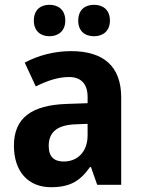

<svg xmlns="http://www.w3.org/2000/svg" viewBox="-20 -770 594 800"><path d="M121 -684C121 -641 149 -619 186 -619C223 -619 252 -641 252 -684C252 -729 223 -750 186 -750C149 -750 121 -729 121 -684ZM306 -684C306 -641 333 -619 372 -619C409 -619 438 -641 438 -684C438 -729 409 -750 372 -750C334 -750 306 -729 306 -684ZM276 -557C207 -557 138 -539 83 -509L129 -410C178 -434 222 -449 268 -449C317 -449 345 -421 345 -366V-340L258 -337C112 -332 38 -279 38 -163C38 -56 97 10 192 10C273 10 314 -16 355 -74H359L385 0H485V-364C485 -494 411 -557 276 -557ZM294 -252 345 -254V-206C345 -137 302 -97 246 -97C207 -97 183 -115 183 -162C183 -215 213 -249 294 -252Z"/></svg>

Font: Noto Sans Kannada SemiCondensed
Style: Bold
Weight: 700
Width: 4
Designer: Jelle Bosma - Monotype Design Team
Foundry: Monotype Imaging Inc.
Version: Version 2.005